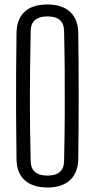

<svg xmlns="http://www.w3.org/2000/svg" viewBox="-20 -827 421 854"><path d="M191 7Q127 7 90.8 -24.8Q54.5 -56.5 53.5 -118.5Q52 -232 51.5 -328.5Q51 -425 51.8 -511.5Q52.5 -598 53.5 -680.5Q54.5 -742.5 89.5 -774.8Q124.5 -807 191 -807Q255.5 -807 291.2 -774.8Q327 -742.5 328 -680.5Q329 -620.5 329.5 -550.8Q330 -481 330 -407.2Q330 -333.5 329.5 -260Q329 -186.5 328 -118.5Q326.5 -57.5 290.8 -25.2Q255 7 191 7ZM191 -46Q263.5 -46 265 -109.5Q267.5 -216.5 268 -318.2Q268.5 -420 267.8 -513.8Q267 -607.5 265 -690.5Q263.5 -754 191 -754Q118 -754 116.5 -690.5Q114.5 -596 113.8 -521.8Q113 -447.5 113 -383Q113 -318.5 113.8 -253Q114.5 -187.5 116.5 -110Q118 -46 191 -46Z"/></svg>

Font: Big Shoulders Text Thin Light
Style: Regular
Weight: 300
Version: Version 2.002